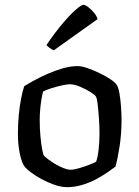

<svg xmlns="http://www.w3.org/2000/svg" viewBox="-20 -773 576 793"><path d="M258 0Q232 0 204 -10Q176 -20 151 -33.5Q126 -47 108 -61Q90 -75 83 -83Q70 -99 62 -137.5Q54 -176 54 -220Q54 -261 57.5 -297.5Q61 -334 67 -365Q73 -396 80 -417Q94 -426 119.5 -440Q145 -454 175.5 -467.5Q206 -481 238.5 -490.5Q271 -500 300 -500Q318 -500 342 -491.5Q366 -483 391 -471Q416 -459 435 -446.5Q454 -434 461 -424Q469 -413 473.5 -386.5Q478 -360 480 -330.5Q482 -301 482 -277Q482 -221 474 -169Q466 -117 457 -85Q444 -75 423 -60.5Q402 -46 375.5 -32Q349 -18 318.5 -9Q288 0 258 0ZM271 -72Q285 -72 307.5 -78.5Q330 -85 350 -93Q370 -101 377 -105Q384 -124 387.5 -157Q391 -190 391 -220Q391 -252 388.5 -286Q386 -320 383 -345Q380 -370 375 -376Q371 -382 352.5 -393.5Q334 -405 310.5 -415Q287 -425 269 -425Q257 -425 234.5 -420Q212 -415 190.5 -408Q169 -401 158 -395Q155 -385 151.5 -364.5Q148 -344 146 -321Q144 -298 144 -277Q144 -242 147 -210Q150 -178 154 -156.5Q158 -135 162 -129Q166 -125 178.5 -115.5Q191 -106 207.5 -96Q224 -86 241.5 -79Q259 -72 271 -72ZM202 -565Q193 -569 184.5 -575.5Q176 -582 172 -587Q205 -636 236.5 -673.5Q268 -711 292 -732Q316 -753 324 -753Q332 -753 344 -744Q356 -735 367.5 -721.5Q379 -708 383 -694Z"/></svg>

Font: Texturina 12pt
Style: Regular
Weight: 400
Designer: Guillermo Torres Carreño
Foundry: Omnibus-Type
Version: Version 1.002